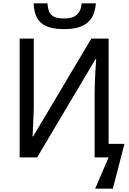

<svg xmlns="http://www.w3.org/2000/svg" viewBox="-20 -946 778 1154"><path d="M548.8 0V-387.2Q548.8 -414.6 550 -449.5Q551.3 -484.4 553.2 -516.1Q555.2 -553.2 558.1 -590.8H554.2L203.1 0H98.1V-713.9H183.1V-323.2Q183.1 -310.5 182.9 -295.4Q182.6 -280.3 181.9 -263.9Q181.2 -247.6 180.4 -231Q179.7 -214.4 179.2 -199.2Q177.2 -163.1 175.8 -126H179.2L528.8 -713.9H632.8V-81.1H728L658.2 188H551.8L632.8 0ZM556.2 -925.8Q553.2 -888.2 541.3 -859.1Q529.3 -830.1 506.6 -810.5Q483.9 -791 449.5 -781Q415 -771 366.2 -771Q315.9 -771 281.7 -780.5Q247.6 -790 226.1 -809.3Q204.6 -828.6 194.3 -857.7Q184.1 -886.7 182.1 -925.8H265.1Q267.1 -897.9 273.9 -880.4Q280.8 -862.8 293 -852.8Q305.2 -842.8 323.7 -838.9Q342.3 -835 368.2 -835Q389.2 -835 407 -839.4Q424.8 -843.8 438.2 -854.5Q451.7 -865.2 460 -882.6Q468.3 -899.9 471.2 -925.8Z"/></svg>

Font: WenQuanYi Micro Hei
Style: Regular
Weight: 400
Foundry: Ascender Corporation
Version: Version 0.2.0-beta